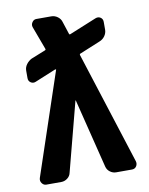

<svg xmlns="http://www.w3.org/2000/svg" viewBox="-84 -801 667 862"><g transform="rotate(-10 250.0 -370.0)"><path d="M306.6 -546.9 470.7 -34.2Q474.6 -21.5 467.8 -10.7Q460.9 0 447.3 0H375Q360.4 0 347.7 -9.3Q335 -18.6 331.1 -34.2L252.9 -348.6Q252.9 -349.6 252 -349.6Q251 -349.6 251 -348.6L168.9 -34.2Q166 -19.5 153.3 -9.8Q140.6 0 125 0H56.6Q44.9 0 37.1 -10.7Q29.3 -21.5 33.2 -34.2L189.5 -500Q190.4 -501 189 -502Q187.5 -502.9 184.6 -502L89.8 -462.9Q78.1 -458 67.4 -464.8Q56.6 -471.7 56.6 -485.4V-519.5Q56.6 -535.2 66.4 -548.3Q76.2 -561.5 89.8 -568.4L155.3 -594.7Q160.2 -596.7 158.2 -601.6L119.1 -707Q115.2 -718.8 122.6 -729.5Q129.9 -740.2 141.6 -740.2H210Q225.6 -740.2 238.8 -730.5Q252 -720.7 255.9 -706.1L274.4 -649.4Q276.4 -644.5 280.3 -646.5L404.3 -697.3Q417 -702.1 427.2 -695.3Q437.5 -688.5 437.5 -674.8V-639.6Q437.5 -624 428.2 -610.8Q418.9 -597.7 404.3 -591.8L309.6 -552.7Q305.7 -551.8 306.6 -546.9Z"/></g></svg>

Font: Rounded-L Mgen+ 1mn bold
Style: Bold
Weight: 700
Designer: [Source Han Sans]
Ryoko NISHIZUKA  (kana & ideographs); Paul D. Hunt (Latin, Greek & Cyrillic); Wenlong ZHANG  (bopomofo
Version: Version 1.059.20150602